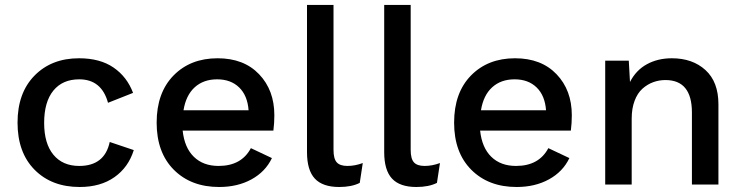

<svg xmlns="http://www.w3.org/2000/svg" viewBox="-20 -745 2998 775"><path d="M298.8 -509.8Q383.8 -509.8 438.2 -472.4Q492.7 -435.1 517.1 -370.1L416 -330.1Q390.1 -424.8 299.8 -424.8Q232.4 -424.8 195.3 -379.2Q158.2 -333.5 158.2 -249Q158.2 -165.5 195.6 -120.4Q232.9 -75.2 299.8 -75.2Q402.3 -75.2 422.9 -171.9L520 -139.2Q498.5 -69.8 442.1 -30Q385.7 9.8 301.8 9.8Q188.5 9.8 119.6 -59.8Q50.8 -129.4 50.8 -250Q50.8 -370.1 119.4 -439.9Q188 -509.8 298.8 -509.8Z M864.7 9.8Q751 9.8 681.6 -59.8Q612.3 -129.4 612.3 -250Q612.3 -370.6 680.4 -440.2Q748.5 -509.8 858.4 -509.8Q964.4 -509.8 1025.9 -445.3Q1087.4 -380.9 1087.4 -279.8Q1087.4 -248 1083.5 -217.8H717.3Q724.6 -148.9 762.5 -112.1Q800.3 -75.2 862.3 -75.2Q954.6 -75.2 992.7 -147L1077.6 -106.9Q1051.3 -51.8 995.1 -21Q939 9.8 864.7 9.8ZM720.7 -299.8H983.4Q979 -359.4 945.3 -392.1Q911.6 -424.8 856.4 -424.8Q801.3 -424.8 765.9 -392.6Q730.5 -360.4 720.7 -299.8Z M1326.2 -725.1V-140.1Q1326.2 -104 1339.4 -89.6Q1352.5 -75.2 1382.3 -75.2Q1413.1 -75.2 1444.3 -86.9L1432.1 -6.8Q1399.4 9.8 1349.1 9.8Q1282.2 9.8 1250.7 -24.2Q1219.2 -58.1 1219.2 -130.9V-725.1Z M1637.7 -725.1V-140.1Q1637.7 -104 1650.9 -89.6Q1664.1 -75.2 1693.8 -75.2Q1724.6 -75.2 1755.9 -86.9L1743.7 -6.8Q1710.9 9.8 1660.6 9.8Q1593.8 9.8 1562.3 -24.2Q1530.8 -58.1 1530.8 -130.9V-725.1Z M2065.4 9.8Q1951.7 9.8 1882.3 -59.8Q1813 -129.4 1813 -250Q1813 -370.6 1881.1 -440.2Q1949.2 -509.8 2059.1 -509.8Q2165 -509.8 2226.6 -445.3Q2288.1 -380.9 2288.1 -279.8Q2288.1 -248 2284.2 -217.8H1918Q1925.3 -148.9 1963.1 -112.1Q2001 -75.2 2063 -75.2Q2155.3 -75.2 2193.4 -147L2278.3 -106.9Q2252 -51.8 2195.8 -21Q2139.6 9.8 2065.4 9.8ZM1921.4 -299.8H2184.1Q2179.7 -359.4 2146 -392.1Q2112.3 -424.8 2057.1 -424.8Q2002 -424.8 1966.6 -392.6Q1931.2 -360.4 1921.4 -299.8Z M2422.9 0V-500H2518.1L2522.9 -414.1Q2547.4 -461.9 2591.3 -485.8Q2635.3 -509.8 2691.9 -509.8Q2775.4 -509.8 2827.6 -462.2Q2879.9 -414.6 2879.9 -324.2V0H2772.9V-291Q2772.9 -421.9 2666 -421.9Q2640.1 -421.9 2616.7 -413.3Q2593.3 -404.8 2573.2 -387Q2553.2 -369.1 2541.5 -338.1Q2529.8 -307.1 2529.8 -266.1V0Z"/></svg>

Font: Work Sans Medium
Style: Regular
Weight: 500
Designer: Wei Huang
Foundry: Wei Huang
Version: Version 2.012